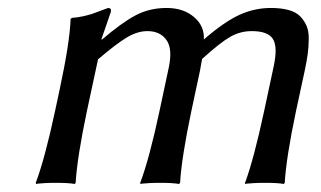

<svg xmlns="http://www.w3.org/2000/svg" viewBox="-20 -459 805 482"><path d="M643.1 -180.2 667 -292Q677.7 -341.8 665 -361.3Q652.8 -380.9 611.8 -380.9Q583 -380.9 557.9 -366.5Q532.7 -352.1 487.3 -311Q485.8 -300.8 481.9 -280.8L460.4 -180.2Q436 -64.5 432.1 0L429.2 2.9Q416 0 381.8 0Q366.2 0 354 0.7Q341.8 1.5 336.9 2L332.5 2.9L332 0Q355 -61 380.4 -180.2L403.8 -290Q413.6 -336.9 397.7 -358.9Q381.8 -380.9 350.1 -380.9Q325.2 -380.9 298.8 -365.2Q272.5 -349.6 226.1 -310.1L198.2 -180.2Q173.8 -64.5 169.9 0L167.5 2.9Q154.3 0 120.1 0Q104.5 0 92 0.7Q79.6 1.5 75.2 2L70.3 2.9L69.8 0Q92.8 -61.5 118.2 -180.2L129.9 -234.9Q155.3 -353.5 157.2 -411.1L160.2 -414.1Q174.8 -415 188.7 -418.2Q202.6 -421.4 210.2 -423.8Q217.8 -426.3 232.2 -431.9Q246.6 -437.5 251.5 -439Q260.3 -439 258.3 -429.2L234.4 -359.9H236.3Q284.7 -401.4 319.8 -420.2Q355 -439 398.4 -439Q440.4 -439 467 -416.3Q493.7 -393.6 491.7 -359.9Q543 -404.3 580.8 -421.6Q618.7 -439 660.2 -439Q686.5 -439 705.3 -433.6Q724.1 -428.2 734.4 -417.2Q744.6 -406.2 750 -393.1Q755.4 -379.9 755.1 -360.4Q754.9 -340.8 752.4 -322.8Q750 -304.7 744.6 -279.8L723.1 -180.2Q698.7 -64.5 694.8 0L692.4 2.9Q679.2 0 645 0Q629.4 0 616.9 0.7Q604.5 1.5 599.6 2L595.2 2.9V0Q617.2 -59.6 643.1 -180.2Z"/></svg>

Font: Linux Biolinum G
Style: Italic
Weight: 400
Italic angle: -12°
Designer: Philipp H. Poll
Foundry: Philipp H. Poll
Version: Version 0.5.1